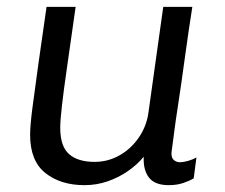

<svg xmlns="http://www.w3.org/2000/svg" viewBox="-20 -531 656 561"><path d="M227 10Q157 10 112.5 -25.5Q68 -61 68 -137Q68 -163 74.5 -214Q81 -265 91.5 -339.5Q102 -414 116 -511H201Q187 -411 176.5 -339Q166 -267 161 -222.5Q156 -178 156 -158Q156 -103 182 -80.5Q208 -58 256 -58Q296 -58 330 -77.5Q364 -97 386.5 -130.5Q409 -164 414 -204L457 -511H542Q537 -480 531.5 -442.5Q526 -405 520.5 -365Q515 -325 509.5 -286Q504 -247 498.5 -212Q493 -177 489.5 -149Q486 -121 483.5 -103.5Q481 -86 481 -82Q481 -69 488.5 -63Q496 -57 505 -57Q516 -57 530 -61Q544 -65 554 -71L546 -10Q535 -3 516 3.5Q497 10 473 10Q432 10 415 -12.5Q398 -35 400 -73Q380 -49 353 -30.5Q326 -12 294 -1Q262 10 227 10Z"/></svg>

Font: Chivo Medium Light
Style: Italic
Weight: 300
Italic angle: -8.05°
Version: Version 2.002